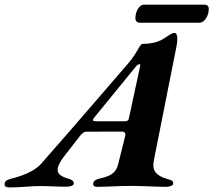

<svg xmlns="http://www.w3.org/2000/svg" viewBox="-86 -817 936 842"><path d="M-43.4 5Q-54.6 5 -60.8 1.6Q-67 -1.8 -65.7 -11.3Q-64.3 -20.9 -56.4 -25.8Q-48.6 -30.7 -37.5 -33.1Q-17.7 -37.8 7 -46.4Q31.8 -54.9 55.5 -68.3Q79.2 -81.8 95.2 -99.8Q161 -174.4 224.1 -247.1Q287.2 -319.9 350 -392.8Q412.7 -465.8 476 -538.7Q493.7 -558.6 505.6 -578.4Q517.5 -598.2 525.5 -611.3Q533.6 -624.5 539.2 -624.5Q564.3 -624.5 587 -629.4Q609.7 -634.4 627.4 -644.9Q643.9 -655.2 657.2 -663.9Q670.4 -672.7 679.5 -672.7Q689.5 -672.7 691.1 -654.8Q692.6 -636.9 687.8 -612.8L588.7 -113.8Q582 -79.7 596.3 -61.3Q610.5 -42.8 646.7 -32.4Q658.6 -29.2 666.2 -25.7Q673.8 -22.2 673.8 -11.9Q673.8 -5.1 663.1 -1.3Q652.4 2.5 642.8 2.5Q623.2 2.5 596.2 1.4Q569.1 0.4 541.2 -0.7Q513.3 -1.8 490.6 -1.8Q471 -1.8 443.9 -1Q416.8 -0.2 389.2 1.1Q361.6 2.5 341.6 2.5Q321.4 2.5 322.5 -12Q323.2 -20.6 331.2 -26.1Q339.2 -31.6 349.7 -33.6Q374.5 -38.8 391 -46.3Q407.4 -53.8 417.9 -66.4Q428.4 -79.1 432.9 -99.7L463.1 -221.2Q465.5 -230.4 460.9 -235.2Q456.3 -240 447.2 -240L295.1 -239.6Q285.6 -239.6 278.6 -234.5Q271.5 -229.3 266 -222.4L196.6 -133.2Q172.9 -102.6 168.1 -83Q163.3 -63.3 175.5 -51.9Q187.7 -40.5 212.6 -34Q222 -31.6 230.2 -26.2Q238.5 -20.8 237.6 -12Q236.8 -5 227.2 -1.6Q217.5 1.8 206.4 1.8Q177 1.8 148.4 0.4Q119.9 -1 90.6 -1Q61.3 -1 24.1 2Q-13 5 -43.4 5ZM340.6 -285.1 460.7 -285.3Q469.2 -285.3 473.6 -288Q477.9 -290.7 479.5 -299.3L526.7 -518.3Q528.8 -525.4 529.2 -530.5Q529.5 -535.6 525.3 -535.6Q523.8 -535.6 519.6 -533.6Q515.4 -531.6 512 -527.7L329.1 -303.8Q320.5 -293.8 321.5 -289.4Q322.6 -285.1 340.6 -285.1ZM527.4 -717.3Q518.3 -717.3 513 -722.9Q507.7 -728.5 507.7 -735Q507.7 -760.9 519.3 -778.7Q530.8 -796.6 544.8 -796.6H810.9Q820 -796.6 824.8 -791.5Q829.6 -786.3 829.6 -778.9Q829.6 -754.8 817.2 -736.1Q804.9 -717.3 788.8 -717.3Z"/></svg>

Font: EB Garamond
Style: Italic
Weight: 400
Italic angle: -17.2°
Designer: Georg Duffner and Octavio Pardo
Foundry: Georg Duffner
Version: Version 1.001